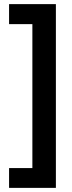

<svg xmlns="http://www.w3.org/2000/svg" viewBox="-20 -747 347 931"><path d="M24 164H251V-727H24V-630H137V68H24Z"/></svg>

Font: Noto Sans UI Condensed
Style: Bold
Weight: 700
Width: 3
Designer: Monotype Design Team
Foundry: Monotype Imaging Inc.
Version: 1.001